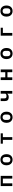

<svg xmlns="http://www.w3.org/2000/svg" viewBox="4194 -4794 613 9040"><g transform="rotate(-90 4500.0 -273.5)"><path d="M388 0H260V-547H740V0H612V-445H388Z M1238 -274Q1238 -361 1270 -425.5Q1302 -490 1361 -525Q1420 -560 1500 -560Q1580 -560 1639 -525Q1698 -490 1730 -425.5Q1762 -361 1762 -274Q1762 -187 1730 -122Q1698 -57 1639 -22Q1580 13 1500 13Q1420 13 1361 -22Q1302 -57 1270 -122Q1238 -187 1238 -274ZM1627 -224V-324Q1627 -387 1593 -422Q1559 -457 1500 -457Q1441 -457 1407 -422Q1373 -387 1373 -324V-224Q1373 -160 1407 -125.5Q1441 -91 1500 -91Q1559 -91 1593 -125.5Q1627 -160 1627 -224Z M2564 0H2436V-445H2257V-547H2743V-445H2564Z M3238 -274Q3238 -361 3270 -425.5Q3302 -490 3361 -525Q3420 -560 3500 -560Q3580 -560 3639 -525Q3698 -490 3730 -425.5Q3762 -361 3762 -274Q3762 -187 3730 -122Q3698 -57 3639 -22Q3580 13 3500 13Q3420 13 3361 -22Q3302 -57 3270 -122Q3238 -187 3238 -274ZM3627 -224V-324Q3627 -387 3593 -422Q3559 -457 3500 -457Q3441 -457 3407 -422Q3373 -387 3373 -324V-224Q3373 -160 3407 -125.5Q3441 -91 3500 -91Q3559 -91 3593 -125.5Q3627 -160 3627 -224Z M4611 0V-239H4606Q4558 -169 4443 -169Q4351 -169 4306 -215Q4261 -261 4261 -356V-548H4389V-363Q4389 -316 4414.5 -294.5Q4440 -273 4495 -273Q4551 -273 4581 -291Q4611 -309 4611 -339V-548H4739V0Z M5380 0H5251V-547H5380V-331H5620V-547H5749V0H5620V-229H5380Z M6238 -274Q6238 -361 6270 -425.5Q6302 -490 6361 -525Q6420 -560 6500 -560Q6580 -560 6639 -525Q6698 -490 6730 -425.5Q6762 -361 6762 -274Q6762 -187 6730 -122Q6698 -57 6639 -22Q6580 13 6500 13Q6420 13 6361 -22Q6302 -57 6270 -122Q6238 -187 6238 -274ZM6627 -224V-324Q6627 -387 6593 -422Q6559 -457 6500 -457Q6441 -457 6407 -422Q6373 -387 6373 -324V-224Q6373 -160 6407 -125.5Q6441 -91 6500 -91Q6559 -91 6593 -125.5Q6627 -160 6627 -224Z M7469 0H7341V-547H7715V-445H7469Z M8238 -274Q8238 -361 8270 -425.5Q8302 -490 8361 -525Q8420 -560 8500 -560Q8580 -560 8639 -525Q8698 -490 8730 -425.5Q8762 -361 8762 -274Q8762 -187 8730 -122Q8698 -57 8639 -22Q8580 13 8500 13Q8420 13 8361 -22Q8302 -57 8270 -122Q8238 -187 8238 -274ZM8627 -224V-324Q8627 -387 8593 -422Q8559 -457 8500 -457Q8441 -457 8407 -422Q8373 -387 8373 -324V-224Q8373 -160 8407 -125.5Q8441 -91 8500 -91Q8559 -91 8593 -125.5Q8627 -160 8627 -224Z"/></g></svg>

Font: IBM Plex Sans JP SemiBold
Style: Regular
Weight: 600
Designer: Mike Abbink; Paul van der Laan; Pieter van Rosmalen; Wujin Sim; Yejin Wi; Jinhee Kim; Boomi Park; Yona Kim; Kichan Ma
Foundry: Sandoll Inc.
Version: Version 1.001